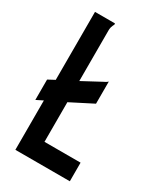

<svg xmlns="http://www.w3.org/2000/svg" viewBox="-162 -687 637 751"><g transform="rotate(30 156.5 -311.5)"><path d="M38 0H284V-84H121V-263L221 -314V-414C216 -409 209 -405 202 -402L120 -358V-589C121 -609 129 -615 129 -620C129 -622 129 -623 125 -623H38V-316L8 -300V-208L38 -223Z"/></g></svg>

Font: Inconsolata ExtraCondensed
Style: Bold
Weight: 700
Width: 2
Monospace: yes
Designer: Raph Levien, Cyreal, Brenton Simpson
Foundry: Raph Levien, Cyreal, Google
Version: Version 3.100